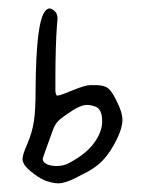

<svg xmlns="http://www.w3.org/2000/svg" viewBox="-20 -544 338 445"><path d="M113.3 -501Q113.3 -510.7 108.4 -516.6Q100.6 -524.4 94.7 -524.4Q89.8 -524.4 85 -518.6Q63.5 -495.1 62.5 -335.9Q62.5 -289.1 58.6 -263.2Q54.7 -237.3 43.9 -211.9Q32.2 -185.5 32.2 -175.8Q32.2 -169.9 36.1 -163.1Q41 -154.3 58.6 -141.1Q76.2 -127.9 88.9 -124Q104.5 -119.1 115.2 -119.1Q133.8 -119.1 168.9 -138.7Q200.2 -153.3 218.3 -172.4Q236.3 -191.4 251 -221.7Q263.7 -248 263.7 -265.6Q263.7 -284.2 250 -310.5Q239.3 -333 230 -339.8Q220.7 -346.7 202.1 -346.7Q198.2 -346.7 192.4 -346.7Q190.4 -346.7 188.5 -346.7Q177.7 -346.7 147.9 -334.5Q118.2 -322.3 112.3 -322.3Q109.4 -323.2 108.4 -333Q108.4 -344.7 108.4 -367.2Q108.4 -400.4 109.4 -432.1Q110.4 -463.9 111.8 -481.9Q113.3 -500 113.3 -501ZM103.5 -245.1Q107.4 -254.9 113.3 -261.7Q119.1 -268.6 136.7 -280.3Q165 -300.8 181.6 -300.8Q190.4 -300.8 201.2 -296.9Q216.8 -291 216.8 -262.7Q216.8 -238.3 198.2 -212.9Q179.7 -187.5 141.6 -167Q128.9 -159.2 110.4 -159.2Q97.7 -159.2 88.4 -163.6Q79.1 -168 79.1 -175.8Q79.1 -178.7 103.5 -245.1Z"/></svg>

Font: 辰宇落雁體 Thin
Style: Regular
Weight: 100
Designer: Written by Liu, Wei-Chen; Created by Wang, Li-Yu.
Foundry: New Value
Version: Version 1.000